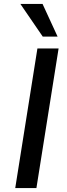

<svg xmlns="http://www.w3.org/2000/svg" viewBox="-20 -950 341 970"><path d="M57 0 169 -705H276L164 0ZM196 -765 83 -930H195L271 -765Z"/></svg>

Font: Nunito Sans 7pt SemiCondensed SemiBold
Style: Italic
Weight: 600
Width: 4
Italic angle: -9°
Designer: Vernon Adams
Foundry: Vernon Adams
Version: Version 3.101;gftools[0.9.27]